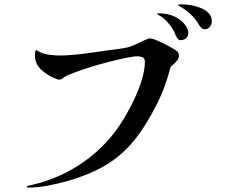

<svg xmlns="http://www.w3.org/2000/svg" viewBox="-20 -834 1040 880"><path d="M800 -577Q800 -565 785.5 -549.5Q771 -534 762 -528Q751 -484 735 -440Q719 -396 698 -355Q649 -257 593.5 -189Q538 -121 463.5 -76.5Q389 -32 281 -2Q241 9 198.5 17Q156 25 112 26Q105 27 104 22.5Q103 18 110 17Q229 -7 332 -71Q435 -135 508 -231Q529 -259 553 -299Q577 -339 597.5 -383.5Q618 -428 631 -471.5Q644 -515 644 -551Q644 -567 633.5 -571.5Q623 -576 610 -576Q593 -576 558.5 -569Q524 -562 481 -551Q438 -540 396 -527Q354 -514 321 -501.5Q288 -489 274 -480Q270 -477 264.5 -473Q259 -469 253 -469Q244 -469 234 -474Q199 -487 169.5 -514Q140 -541 140 -581Q140 -596 145 -606Q169 -588 206.5 -583Q244 -578 286.5 -580.5Q329 -583 369.5 -588.5Q410 -594 438 -598Q469 -603 504 -607Q539 -611 570 -618Q589 -624 608 -633.5Q627 -643 643 -650Q651 -653 657 -655.5Q663 -658 665 -658Q678 -658 699 -649Q720 -640 741 -629Q762 -618 774 -611Q786 -604 793 -598Q800 -592 800 -577ZM843 -683Q843 -670 835 -661Q827 -652 811 -650Q798 -649 792 -659.5Q786 -670 782 -680Q775 -698 761 -716.5Q747 -735 732 -748Q725 -754 717.5 -759Q710 -764 702 -768Q701 -769 701 -771Q701 -773 704 -773Q750 -773 780.5 -758Q811 -743 827 -722Q843 -701 843 -683ZM951 -736Q951 -724 942.5 -712Q934 -700 918 -700Q908 -700 902.5 -706.5Q897 -713 892 -720Q879 -743 863.5 -759Q848 -775 828 -790Q821 -795 813.5 -799.5Q806 -804 799 -808Q792 -813 800 -813Q804 -814 808 -814Q812 -814 816 -814Q834 -814 857 -810Q880 -806 901.5 -797Q923 -788 937 -773Q951 -758 951 -736Z"/></svg>

Font: Kaisei Tokumin
Style: Regular
Weight: 400
Designer: Font-Kai, 金井和夫
Foundry: KAZUO KANAI
Version: Version 5.003